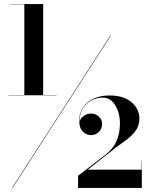

<svg xmlns="http://www.w3.org/2000/svg" viewBox="-20 -826 740 947"><path d="M22 -357.5H100V-804.5H32V-806H193V-357.5H259V-356H22ZM524 -650H526.5L42.5 100H40ZM679.5 101H365V41L499 -62Q537 -90.5 554.2 -129.2Q571.5 -168 571.5 -217Q571.5 -268.5 548.5 -306.5Q525.5 -344.5 487 -344.5Q440 -344.5 405.8 -312.8Q371.5 -281 373 -227Q377 -243 393.8 -254.5Q410.5 -266 430 -266Q450 -266 466.8 -251.5Q483.5 -237 483.5 -214.5Q483.5 -190 467 -174.8Q450.5 -159.5 428 -159.5Q405.5 -159.5 389 -176.2Q372.5 -193 371.5 -220Q367 -281.5 408.8 -318.2Q450.5 -355 521 -355Q590 -355 628.8 -321.8Q667.5 -288.5 667.5 -241Q667.5 -206.5 649.2 -181.5Q631 -156.5 605.2 -137.5Q579.5 -118.5 557 -102.5L412.5 11H678V-34H679.5Z"/></svg>

Font: Bodoni* 72pt
Style: Bold
Weight: 700
Version: Version 2.3